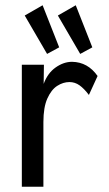

<svg xmlns="http://www.w3.org/2000/svg" viewBox="-20 -709 415 730"><path d="M63 1V-463H147L146 -390Q161 -431 191.5 -452.5Q222 -474 254 -474Q314 -473 351 -420L318 -348Q300 -372 282.5 -384.5Q265 -397 244 -397Q220 -397 197.5 -382.5Q175 -368 160 -334.5Q145 -301 145 -245V1ZM159 -504 74 -650 142 -689 205 -529ZM285 -504 200 -650 268 -689 331 -529Z"/></svg>

Font: Inconsolata Condensed SemiBold
Style: Regular
Weight: 600
Width: 3
Monospace: yes
Designer: Raph Levien, Cyreal, Brenton Simpson
Foundry: Raph Levien, Cyreal, Google
Version: Version 3.100; ttfautohint (v1.8.4.7-5d5b)